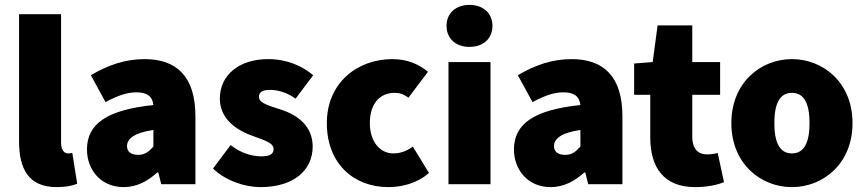

<svg xmlns="http://www.w3.org/2000/svg" viewBox="-20 -754 3542 786"><path d="M212 12C250 12 278 6 296 -2L276 -128C268 -126 264 -126 258 -126C246 -126 230 -136 230 -170V-696H58V-176C58 -64 96 12 212 12Z M486 12C540 12 584 -12 624 -48H628L640 0H780V-278C780 -442 702 -512 572 -512C494 -512 422 -488 352 -446L412 -336C464 -364 502 -376 538 -376C582 -376 604 -360 608 -324C416 -304 336 -246 336 -142C336 -60 392 12 486 12ZM546 -120C516 -120 500 -133 500 -156C500 -184 526 -210 608 -222V-154C590 -134 574 -120 546 -120Z M1046 12C1186 12 1260 -60 1260 -154C1260 -234 1204 -282 1128 -306C1064 -326 1040 -336 1040 -358C1040 -376 1054 -386 1084 -386C1116 -386 1153 -377 1190 -350L1262 -446C1218 -484 1154 -512 1078 -512C960 -512 880 -448 880 -350C880 -274 938 -226 1008 -200C1061 -180 1100 -170 1100 -144C1100 -124 1086 -114 1050 -114C1016 -114 970 -124 924 -160L852 -64C904 -14 982 12 1046 12Z M1570 12C1622 12 1686 -2 1736 -46L1670 -154C1646 -136 1620 -126 1590 -126C1536 -126 1494 -174 1494 -250C1494 -326 1532 -374 1596 -374C1614 -374 1630 -370 1652 -354L1732 -460C1694 -492 1646 -512 1586 -512C1444 -512 1318 -416 1318 -250C1318 -84 1428 12 1570 12Z M1816 0H1988V-500H1816ZM1902 -562C1958 -562 1996 -596 1996 -648C1996 -700 1958 -734 1902 -734C1846 -734 1808 -700 1808 -648C1808 -596 1846 -562 1902 -562Z M2234 12C2288 12 2332 -12 2372 -48H2376L2388 0H2528V-278C2528 -442 2450 -512 2320 -512C2242 -512 2170 -488 2100 -446L2160 -336C2212 -364 2250 -376 2286 -376C2330 -376 2352 -360 2356 -324C2164 -304 2084 -246 2084 -142C2084 -60 2140 12 2234 12ZM2294 -120C2264 -120 2248 -133 2248 -156C2248 -184 2274 -210 2356 -222V-154C2338 -134 2322 -120 2294 -120Z M2826 12C2878 12 2918 2 2944 -8L2918 -128C2906 -124 2890 -122 2874 -122C2842 -122 2814 -140 2814 -195V-366H2928V-500H2814V-650H2672L2652 -500L2576 -494V-366H2642V-192C2642 -70 2696 12 2826 12Z M3222 12C3350 12 3470 -84 3470 -250C3470 -416 3350 -512 3222 -512C3094 -512 2974 -416 2974 -250C2974 -84 3094 12 3222 12ZM3222 -126C3170 -126 3150 -174 3150 -250C3150 -326 3170 -374 3222 -374C3274 -374 3294 -326 3294 -250C3294 -174 3274 -126 3222 -126Z"/></svg>

Font: Source Sans Pro Black
Style: Regular
Weight: 900
Designer: Paul D. Hunt
Foundry: Adobe Systems Incorporated
Version: Version 3.006;hotconv 1.0.111;makeotfexe 2.5.65597